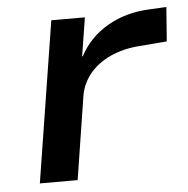

<svg xmlns="http://www.w3.org/2000/svg" viewBox="-43 -550 579 592"><g transform="rotate(-5 246.5 -254.0)"><path d="M57 0 136 -498H240L221 -379H223Q254 -437 311 -469.5Q368 -502 438 -505L493 -508L485 -402L397 -395Q348 -391 309 -373Q270 -355 246 -326Q222 -297 215 -261L174 0Z"/></g></svg>

Font: Nunito Sans 7pt SemiExpanded SemiBold
Style: Italic
Weight: 600
Width: 6
Italic angle: -9°
Designer: Vernon Adams
Foundry: Vernon Adams
Version: Version 3.101;gftools[0.9.27]